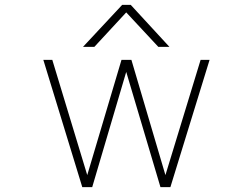

<svg xmlns="http://www.w3.org/2000/svg" viewBox="-20 -772 1040 794"><path d="M680.7 -578.1H634.8L502 -720.7L370.1 -578.1H323.2L485.4 -752H520.5ZM664.1 -47.9 809.6 -524.4H846.7L684.6 2H643.6L502 -474.6L361.3 2H320.3L159.2 -524.4H196.3L340.8 -47.9L482.4 -524.4H523.4Z"/></svg>

Font: GenEi Gothic M ExtraLight
Style: Regular
Weight: 200
Designer: o_tamon (Modified); [Source Han Sans]
Ryoko NISHIZUKA  (kana & ideographs); Paul D. Hunt (Latin, Greek & Cyrillic); Wenl
Version: Version 1.1a;Original Version 1.004